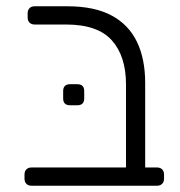

<svg xmlns="http://www.w3.org/2000/svg" viewBox="-20 -591 572 611"><path d="M80 0Q70 0 64 -6Q58 -12 58 -22V-36Q58 -46 64 -52Q70 -58 80 -58H381V-322Q381 -412 336 -462.5Q291 -513 190 -513H90Q80 -513 74 -519Q68 -525 68 -535V-549Q68 -559 74 -565Q80 -571 90 -571H195Q280 -571 334.5 -542Q389 -513 415.5 -458.5Q442 -404 442 -327V-58H480Q490 -58 496 -52Q502 -46 502 -36V-22Q502 -12 496 -6Q490 0 480 0ZM203 -256Q181 -256 181 -278V-301Q181 -323 203 -323H226Q248 -323 248 -301V-278Q248 -256 226 -256Z"/></svg>

Font: Rubik Light
Style: Regular
Weight: 300
Designer: Hubert and Fischer
Foundry: Hubert and Fischer
Version: Version 2.300;gftools[0.9.30]